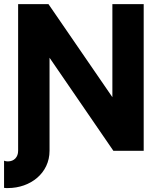

<svg xmlns="http://www.w3.org/2000/svg" viewBox="-20 -743 774 946"><path d="M0 48.8V182.6C6.3 183.6 12.7 183.6 19 183.6C129.4 183.6 224.1 110.4 224.1 0V-458.5L538.6 0H688V-722.7H533.7V-264.2L218.8 -722.7H69.3V0C69.3 30.8 49.8 52.2 19 52.2C12.2 52.2 5.9 51.3 0 48.8Z"/></svg>

Font: Giphurs ExtraBold
Style: Regular
Weight: 800
Version: Version 1.000